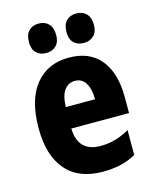

<svg xmlns="http://www.w3.org/2000/svg" viewBox="-115 -832 736 919"><g transform="rotate(-15 253.0 -372.5)"><path d="M281 10Q161 10 98.5 -62.5Q36 -135 36 -270Q36 -411 96.5 -485.5Q157 -560 262 -560Q365 -560 419 -494Q473 -428 473 -309V-229H187Q190 -112 302 -112Q376 -112 445 -152V-29Q378 10 281 10ZM188 -335H333Q333 -387 314.5 -416Q296 -445 262 -445Q230 -445 210 -419Q190 -393 188 -335ZM165 -609Q135 -609 116.5 -627Q98 -645 98 -680Q98 -718 116.5 -736.5Q135 -755 165 -755Q196 -755 214.5 -736Q233 -717 233 -680Q233 -646 214.5 -627.5Q196 -609 165 -609ZM352 -609Q321 -609 302.5 -627Q284 -645 284 -680Q284 -718 302.5 -736.5Q321 -755 352 -755Q383 -755 401.5 -736Q420 -717 420 -680Q420 -646 401 -627.5Q382 -609 352 -609Z"/></g></svg>

Font: Noto Sans Condensed ExtraBold
Style: Regular
Weight: 800
Width: 3
Designer: Monotype Design Team
Foundry: Monotype Imaging Inc.
Version: Version 2.013; ttfautohint (v1.8.4.7-5d5b)